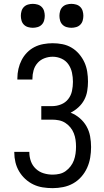

<svg xmlns="http://www.w3.org/2000/svg" viewBox="-20 -967 540 995"><path d="M253 8Q227 8 201.5 4Q176 0 153 -11Q130 -22 111 -39.5Q92 -57 79 -79Q66 -101 60 -126Q54 -151 54 -177V-180H132V-178Q132 -154 140 -131.5Q148 -109 165.5 -92.5Q183 -76 206 -69Q229 -62 253 -62Q271 -62 288.5 -66Q306 -70 320.5 -80.5Q335 -91 346 -105.5Q357 -120 363 -136.5Q369 -153 371.5 -171Q374 -189 374 -207Q374 -225 371.5 -242.5Q369 -260 362.5 -276.5Q356 -293 344.5 -307Q333 -321 318 -330.5Q303 -340 285.5 -343.5Q268 -347 250 -347H194V-417H250Q274 -417 296.5 -426Q319 -435 333.5 -453.5Q348 -472 353 -495.5Q358 -519 358 -543Q358 -567 353 -590.5Q348 -614 334.5 -633.5Q321 -653 299 -663Q277 -673 253 -673Q231 -673 210 -665Q189 -657 174.5 -640.5Q160 -624 154 -602.5Q148 -581 148 -559V-555H70V-561Q70 -586 75.5 -610Q81 -634 92 -655.5Q103 -677 120 -694.5Q137 -712 158.5 -723Q180 -734 204.5 -738.5Q229 -743 253 -743Q279 -743 304 -738Q329 -733 351 -720Q373 -707 390 -687Q407 -667 417.5 -644Q428 -621 432 -595.5Q436 -570 436 -544Q436 -520 432 -495.5Q428 -471 416.5 -449.5Q405 -428 386.5 -411Q368 -394 346 -383Q372 -373 393.5 -354.5Q415 -336 428.5 -312Q442 -288 447 -260.5Q452 -233 452 -205Q452 -178 447.5 -150.5Q443 -123 431.5 -97.5Q420 -72 401.5 -51Q383 -30 359 -16.5Q335 -3 307.5 2.5Q280 8 253 8ZM350 -823Q338 -823 325.5 -826.5Q313 -830 304 -839Q295 -848 291.5 -860.5Q288 -873 288 -885Q288 -897 291.5 -909.5Q295 -922 304 -931Q313 -940 325.5 -943.5Q338 -947 350 -947Q362 -947 374.5 -943.5Q387 -940 396 -931Q405 -922 408.5 -909.5Q412 -897 412 -885Q412 -873 408.5 -860.5Q405 -848 396 -839Q387 -830 374.5 -826.5Q362 -823 350 -823ZM150 -823Q138 -823 125.5 -826.5Q113 -830 104 -839Q95 -848 91.5 -860.5Q88 -873 88 -885Q88 -897 91.5 -909.5Q95 -922 104 -931Q113 -940 125.5 -943.5Q138 -947 150 -947Q162 -947 174.5 -943.5Q187 -940 196 -931Q205 -922 208.5 -909.5Q212 -897 212 -885Q212 -873 208.5 -860.5Q205 -848 196 -839Q187 -830 174.5 -826.5Q162 -823 150 -823Z"/></svg>

Font: HulyMono
Style: Regular
Weight: 400
Monospace: yes
Designer: Belleve Invis
Foundry: Belleve Invis
Version: Version 33.2.5; ttfautohint (v1.8.4)